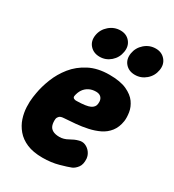

<svg xmlns="http://www.w3.org/2000/svg" viewBox="-186 -857 886 980"><g transform="rotate(30 257.0 -367.0)"><path d="M218 19Q163 19 125.5 3Q88 -13 65 -40.5Q42 -68 31.5 -100Q21 -132 19.5 -165Q18 -198 22 -225L26 -250Q33 -292 51.5 -339Q70 -386 102.5 -426.5Q135 -467 185 -493Q235 -519 304 -519Q368 -519 406 -501.5Q444 -484 462.5 -458Q481 -432 485.5 -403Q490 -374 487 -352Q481 -313 461 -287.5Q441 -262 412 -248Q383 -234 348.5 -226.5Q314 -219 279.5 -216Q245 -213 213 -211Q194 -210 186.5 -203Q179 -196 177 -186Q175 -165 180 -149Q185 -133 200 -124.5Q215 -116 240 -116Q265 -116 289.5 -130Q314 -144 333 -149Q354 -156 372 -148.5Q390 -141 402 -125Q414 -109 416 -89Q418 -56 404.5 -38Q391 -20 375 -13Q355 -5 312 7Q269 19 218 19ZM225 -319Q282 -320 303.5 -330.5Q325 -341 327 -361Q329 -376 325 -387Q321 -398 311.5 -404Q302 -410 287 -410Q264 -410 246 -400.5Q228 -391 217 -374.5Q206 -358 202 -335Q201 -326 208.5 -322Q216 -318 225 -319ZM213 -573Q177 -573 155.5 -597Q134 -621 140 -658Q146 -694 174.5 -718.5Q203 -743 240 -743Q275 -743 295.5 -718.5Q316 -694 310 -658Q304 -621 276.5 -597Q249 -573 213 -573ZM415 -583Q379 -583 358 -607Q337 -631 343 -668Q349 -704 377 -728.5Q405 -753 442 -753Q477 -753 498 -728.5Q519 -704 513 -668Q507 -631 479 -607Q451 -583 415 -583Z"/></g></svg>

Font: Winky Sans
Style: Bold Italic
Weight: 700
Italic angle: -8.97852°
Designer: Simon Atzbach
Foundry: typofactur
Version: Version 1.205